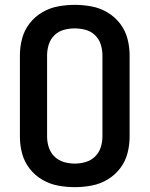

<svg xmlns="http://www.w3.org/2000/svg" viewBox="-20 -763 616 791"><path d="M288 8Q323 8 357.5 1.5Q392 -5 422.5 -23Q453 -41 474.5 -69Q496 -97 505 -131Q514 -165 514 -200V-535Q514 -570 505 -604Q496 -638 474.5 -666Q453 -694 422.5 -712Q392 -730 357.5 -736.5Q323 -743 288 -743Q253 -743 218.5 -736.5Q184 -730 153.5 -712Q123 -694 101.5 -666Q80 -638 71 -604Q62 -570 62 -535V-200Q62 -165 71 -131Q80 -97 101.5 -69Q123 -41 153.5 -23Q184 -5 218.5 1.5Q253 8 288 8ZM288 -89Q265 -89 243 -95.5Q221 -102 204.5 -118Q188 -134 181 -156Q174 -178 174 -200V-535Q174 -558 181 -580Q188 -602 204.5 -618Q221 -634 243 -640Q265 -646 288 -646Q311 -646 333 -640Q355 -634 371.5 -618Q388 -602 395 -580Q402 -558 402 -535V-200Q402 -178 395 -156Q388 -134 371.5 -118Q355 -102 333 -95.5Q311 -89 288 -89Z"/></svg>

Font: Iosevka Sparkle Semibold
Style: Regular
Weight: 600
Designer: Belleve Invis
Foundry: Belleve Invis
Version: Version 4.5.0; ttfautohint (v1.8.3)